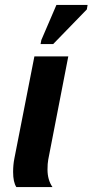

<svg xmlns="http://www.w3.org/2000/svg" viewBox="-20 -756 374 776"><path d="M172 -71Q172 -29 192 0H46Q33 -20 33 -61Q33 -90 38 -115L119 -528H256L175 -111Q172 -95 172 -71ZM195 -578H144L147 -594L208 -736H334L331 -718Z"/></svg>

Font: Libra Sans
Style: Bold Italic
Weight: 700
Italic angle: -12°
Foundry: Context Ltd
Version: Version 1.002